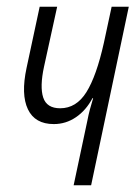

<svg xmlns="http://www.w3.org/2000/svg" viewBox="-20 -551 406 571"><path d="M199 0 240 -193Q243 -209 247.5 -226Q252 -243 257 -259H255Q236 -223 206 -202.5Q176 -182 140 -182Q84 -182 63 -226Q42 -270 59 -349L98 -531H150L111 -353Q98 -293 108.5 -261Q119 -229 159 -229Q207 -229 237 -277Q267 -325 289 -424L312 -531H363L251 0Z"/></svg>

Font: Noto Sans ExtraCondensed Light
Style: Italic
Weight: 300
Width: 2
Italic angle: -12°
Designer: Monotype Design Team
Foundry: Monotype Imaging Inc.
Version: Version 2.013; ttfautohint (v1.8.4.7-5d5b)